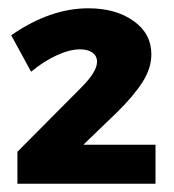

<svg xmlns="http://www.w3.org/2000/svg" viewBox="-20 -803 420 463"><path d="M214 -654Q214 -668 203 -676Q192 -684 173 -684Q148 -684 116.5 -669.5Q85 -655 55 -630L7 -718Q101 -783 193 -783Q259 -783 302 -752.5Q345 -722 345 -672Q345 -638 323 -604Q301 -570 261 -531L181 -454H355V-360H22V-437L176 -592Q214 -630 214 -654Z"/></svg>

Font: Gontserrat
Style: Bold
Weight: 700
Designer: Julieta Ulanovsky
Foundry: Julieta Ulanovsky
Version: Version 6.001